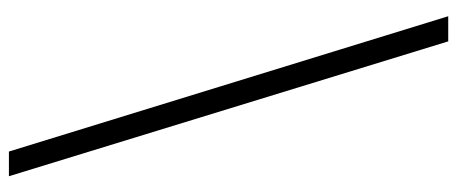

<svg xmlns="http://www.w3.org/2000/svg" viewBox="-310 -514 1001 420"><g transform="rotate(-90 190.0 -303.5)"><path d="M365 177 69 -784H15L310 177Z"/></g></svg>

Font: Noto Serif JP SemiBold
Style: Regular
Weight: 600
Designer: Ryoko NISHIZUKA 西塚涼子 (kana & ideographs); Frank Grießhammer (Latin, Greek & Cyrillic); Wenlong ZHANG 张文龙 (bopomofo); San
Foundry: Adobe
Version: Version 2.001;hotconv 1.1.0;makeotfexe 2.6.0